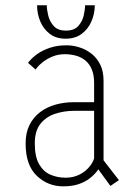

<svg xmlns="http://www.w3.org/2000/svg" viewBox="-20 -680 490 712"><path d="M389.5 9.5 332.5 -68.5 350 -103.5 421 -12ZM332 -105 357 -74Q351.5 -61.5 340.8 -46.8Q330 -32 313 -18.8Q296 -5.5 271.8 2.8Q247.5 11 214.5 11Q157 11 116 -28.5Q75 -68 75 -148Q75 -188 89.5 -216.8Q104 -245.5 128.8 -264.2Q153.5 -283 185.8 -292Q218 -301 253 -301H337V-269H254Q218 -269 184.8 -258.2Q151.5 -247.5 130.2 -221.2Q109 -195 109 -148Q109 -99 125 -71.2Q141 -43.5 167 -32.2Q193 -21 223.5 -21Q252.5 -21 276 -33.2Q299.5 -45.5 314.2 -64.8Q329 -84 332 -105ZM226 -512Q251 -512 275.2 -504.2Q299.5 -496.5 319.8 -480.5Q340 -464.5 352 -439.8Q364 -415 364 -381V-71L329 -80V-373Q329 -402.5 320.2 -423Q311.5 -443.5 296.5 -455.8Q281.5 -468 261.8 -473.5Q242 -479 220 -479Q196 -479 175 -470.5Q154 -462 137.8 -449Q121.5 -436 112 -422L84 -447Q96.5 -464 117 -478.8Q137.5 -493.5 165 -502.8Q192.5 -512 226 -512ZM331.5 -660.5Q331.5 -629.5 319.2 -601Q307 -572.5 283 -554.5Q259 -536.5 223.5 -536.5Q188 -536.5 164.5 -554.5Q141 -572.5 129.2 -601Q117.5 -629.5 117.5 -660.5H153.5Q153.5 -645 158.8 -622.8Q164 -600.5 179.2 -583.5Q194.5 -566.5 224.5 -566.5Q255 -566.5 270.2 -583.5Q285.5 -600.5 290.5 -622.8Q295.5 -645 295.5 -660.5Z"/></svg>

Font: League Mono Thin Condensed
Style: Regular
Weight: 100
Width: 1
Designer: Tyler Finck
Foundry: The League of Moveable Type / Tyler Finck
Version: Version 2.300;RELEASE